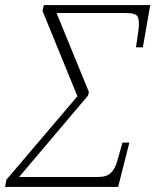

<svg xmlns="http://www.w3.org/2000/svg" viewBox="-72 -734 610 754"><path d="M-52 0 -47 -28 232 -356 95 -691 100 -714H518L489 -548H462L472 -617Q476 -651 469.5 -667Q463 -683 420 -683H150L277 -373L274 -359L3 -39H313Q348 -39 364 -55.5Q380 -72 388 -100L409 -174H436L392 0Z"/></svg>

Font: Noto Serif SemiCondensed ExtraLight
Style: Italic
Weight: 200
Width: 4
Italic angle: -12°
Designer: Monotype Design Team
Foundry: Monotype Imaging Inc.
Version: Version 2.013